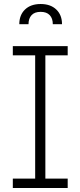

<svg xmlns="http://www.w3.org/2000/svg" viewBox="-20 -937 401 957"><path d="M43.9 -707H317.4V-661.1H206.1V-46.9H317.4V0H43.9V-46.9H155.3V-661.1H43.9ZM182.6 -917Q231.9 -917 260.5 -889.6Q289.1 -862.3 289.1 -816.4H243.2Q243.2 -845.2 227.8 -861.6Q212.4 -877.9 182.6 -877.9Q152.3 -877.9 137.2 -861.3Q122.1 -844.7 122.1 -816.4H76.2Q76.2 -862.3 104.7 -889.6Q133.3 -917 182.6 -917Z"/></svg>

Font: Pretendard GOV ExtraLight
Style: Regular
Weight: 200
Designer: Base glyphs from Inter by Rasmus Andersson; Hangeul glyphs from Noto Sans CJK(Source Han Sans) by Jang Soo-young and Kan
Foundry: Kil Hyung-jin
Version: Version 1.309